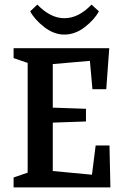

<svg xmlns="http://www.w3.org/2000/svg" viewBox="-20 -813 528 833"><path d="M39 -43 100 -64V-540L39 -561V-604H454L441 -426H381L370 -549L209 -535V-346L353 -341V-286L209 -281V-71L379 -55L395 -182H455L459 0H39ZM111 -764 142 -793Q199 -734 259 -734Q321 -734 377 -793L409 -764Q390 -728 348 -695.5Q306 -663 259 -663Q214 -663 172 -695.5Q130 -728 111 -764Z"/></svg>

Font: Grenze Medium
Style: Regular
Weight: 500
Designer: Renata Polastri
Foundry: Omnibus-Type
Version: Version 1.002; ttfautohint (v1.8)